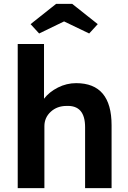

<svg xmlns="http://www.w3.org/2000/svg" viewBox="-20 -966 658 986"><path d="M71 0V-740H206V-459Q233 -494 277.5 -516.5Q322 -539 371 -539Q553 -539 553 -323V0H417V-313Q417 -426 322 -422Q273 -422 240.5 -392Q208 -362 208 -318V0ZM181 -794 137 -842 268 -946H351L482 -842L438 -794L309 -856Z"/></svg>

Font: Lexend SemiBold
Style: Regular
Weight: 600
Designer: Bonnie Shaver-Troup, Thomas Jockin
Foundry: Lexend
Version: Version 1.005; ttfautohint (v1.8.3)